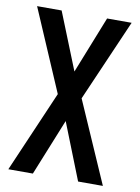

<svg xmlns="http://www.w3.org/2000/svg" viewBox="-79 -732 572 786"><g transform="rotate(10 207.0 -339.0)"><path d="M302 -678H404L256 -338L404 0H301L208 -235L113 0H11L157 -338L11 -678H113L208 -441Z"/></g></svg>

Font: Khand Medium
Style: Regular
Weight: 500
Designer: Devanagari: Sanchit Sawaria, Jyotish Sonowal; Latin: Satya Rajpurohit
Foundry: Indian Type Foundry
Version: Version 1.100;PS 1.0;hotconv 1.0.78;makeotf.lib2.5.61930; tt